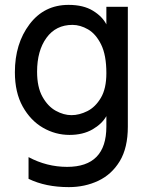

<svg xmlns="http://www.w3.org/2000/svg" viewBox="-20 -562 609 787"><path d="M273 -90Q305 -90 338 -106.5Q371 -123 393.5 -161Q416 -199 416 -262Q416 -336 394.5 -379.5Q373 -423 341 -441.5Q309 -460 277 -460Q209 -460 170.5 -407Q132 -354 132 -268Q132 -205 154 -165.5Q176 -126 208.5 -108Q241 -90 273 -90ZM262 205Q167 205 97 171V82Q172 122 255 122Q416 122 416 -43V-86Q398 -54 359 -31.5Q320 -9 265 -9Q207 -9 156 -38.5Q105 -68 73 -125.5Q41 -183 41 -266Q41 -383 101 -462.5Q161 -542 261 -542Q322 -542 361 -518Q400 -494 416 -462V-534H504V-43Q504 44 471 98.5Q438 153 383 179Q328 205 262 205Z"/></svg>

Font: LXGW 975 Gothic SC
Style: Regular
Weight: 400
Version: Version 2.01;February 25, 2021